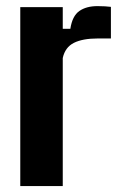

<svg xmlns="http://www.w3.org/2000/svg" viewBox="-20 -624 399 644"><path d="M48 0V-600H190.5V-527.5H216Q222.5 -570.5 246 -587Q269.5 -603.5 307 -603.5Q319.5 -603.5 332 -602.8Q344.5 -602 352 -601V-495H308.5Q257 -495 227.8 -480.2Q198.5 -465.5 190.5 -429.5V0Z"/></svg>

Font: Big Shoulders Thin ExtraBold
Style: Regular
Weight: 800
Version: Version 2.002